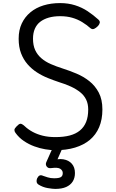

<svg xmlns="http://www.w3.org/2000/svg" viewBox="-20 -955 755 1245"><path d="M339 19Q309 19 273.5 13Q238 7 202.5 -6Q167 -19 135 -40.5Q103 -62 80 -94Q73 -104 73.5 -113Q74 -122 88 -136Q102 -151 111.5 -152.5Q121 -154 140 -137Q162 -116 191.5 -100Q221 -84 257.5 -75Q294 -66 339 -66Q393 -66 432.5 -76.5Q472 -87 498.5 -109Q525 -131 538.5 -164.5Q552 -198 552 -245Q552 -282 538.5 -309.5Q525 -337 500 -357Q475 -377 441 -393Q407 -409 364 -422Q328 -434 290.5 -449Q253 -464 219 -486Q185 -508 158.5 -538.5Q132 -569 116.5 -609.5Q101 -650 101 -704Q101 -760 121 -802.5Q141 -845 177 -875Q213 -905 262 -920Q311 -935 370 -935Q422 -935 466.5 -921Q511 -907 548 -882.5Q585 -858 618 -828Q629 -818 627 -807.5Q625 -797 615 -786Q602 -773 590.5 -768Q579 -763 568 -771Q542 -794 512.5 -812Q483 -830 448 -840Q413 -850 370 -850Q328 -850 295.5 -840.5Q263 -831 240.5 -813.5Q218 -796 206 -768.5Q194 -741 194 -704Q194 -661 208 -630.5Q222 -600 248 -577.5Q274 -555 309.5 -539.5Q345 -524 386 -511Q430 -497 475.5 -478Q521 -459 559 -429Q597 -399 620.5 -354.5Q644 -310 644 -245Q644 -180 623 -130.5Q602 -81 562.5 -48Q523 -15 466.5 2Q410 19 339 19ZM338 270Q321 270 289 264.5Q257 259 230 242Q219 235 217.5 223.5Q216 212 221 201Q228 187 237 183Q246 179 259 185Q270 189 289 195Q308 201 331 201Q362 201 374.5 193.5Q387 186 387 167Q387 151 371.5 140Q356 129 312 135Q301 136 295 134Q289 132 283 125Q278 118 277.5 111Q277 104 280 97L329 -13H393L341 105L311 89Q356 72 391 78Q426 84 446 107Q466 130 466 167Q466 199 451.5 222Q437 245 409 257.5Q381 270 338 270Z"/></svg>

Font: Playwrite DE Grund
Style: Regular
Weight: 400
Designer: Veronika Burian, José Scaglione
Foundry: TypeTogether
Version: Version 1.002